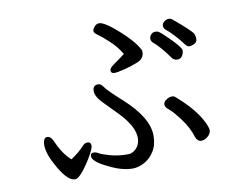

<svg xmlns="http://www.w3.org/2000/svg" viewBox="-79 -826 1159 945"><g transform="rotate(-10 500.0 -354.0)"><path d="M223 14Q188 14 146 -57Q104 -128 102 -174Q102 -215 123 -215Q141 -215 153 -188Q182 -121 222 -86Q263 -113 289 -142Q299 -154 314 -154Q331 -154 331 -135Q331 -119 303 -73Q249 14 223 14ZM868 -65Q849 -65 840 -88Q826 -136 790.5 -183.5Q755 -231 737 -244.5Q719 -258 719 -272Q719 -285 734 -295Q749 -305 761 -305Q773 -305 779 -299Q869 -221 903 -151Q917 -122 917 -109Q917 -93 901 -79Q885 -65 868 -65ZM512 11Q457 11 391 -23Q319 -57 319 -85Q319 -100 335 -100Q347 -100 359 -92.5Q371 -85 411 -73.5Q451 -62 501 -62Q524 -62 543 -82Q562 -102 562 -134Q562 -192 488 -268Q457 -300 422.5 -335Q388 -370 388 -397Q388 -427 415 -427Q429 -427 441.5 -408Q454 -389 524 -326Q640 -221 640 -131Q640 -84 619.5 -52Q599 -20 569 -4.5Q539 11 512 11ZM795 -492Q751 -554 715 -584Q707 -592 707 -603Q707 -614 715.5 -623.5Q724 -633 737 -633Q748 -633 754 -629Q773 -616 813.5 -574Q854 -532 854 -519Q854 -505 845.5 -492Q837 -479 821 -479Q805 -479 795 -492ZM892 -533Q882 -533 873 -543Q827 -604 788 -635Q779 -643 779 -655Q779 -666 790 -675Q801 -684 813 -684Q825 -684 834 -675Q915 -607 925 -589Q930 -578 930 -564Q930 -546 914.5 -539.5Q899 -533 892 -533ZM505 -468Q487 -468 487 -483Q487 -495 507 -509Q543 -534 566 -552Q545 -589 510 -621.5Q475 -654 456.5 -666.5Q438 -679 438 -689Q438 -698 448 -710Q458 -722 472 -722Q498 -722 564 -663.5Q630 -605 653 -562Q658 -556 658 -546Q658 -513 623 -499Q588 -485 553 -476.5Q518 -468 505 -468Z"/></g></svg>

Font: LXGW WenKai Lite Medium
Style: Regular
Weight: 500
Designer: LXGW / Fontworks Inc.
Foundry: LXGW / Fontworks Inc.
Version: Version 1.511; March 25, 2025